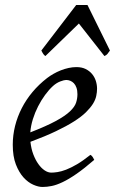

<svg xmlns="http://www.w3.org/2000/svg" viewBox="-20 -724 457 764"><path d="M190.9 -381.8Q174.8 -367.2 159.4 -346.2Q144 -325.2 131.6 -300.8Q119.1 -276.4 110.8 -249.8Q102.5 -223.1 100.6 -197.3Q164.6 -222.2 201.9 -242.4Q239.3 -262.7 258.3 -280.8Q277.3 -298.8 282.7 -315.4Q288.1 -332 288.1 -349.1Q288.1 -364.3 284.2 -375.2Q280.3 -386.2 273.9 -392.8Q267.6 -399.4 259.5 -402.6Q251.5 -405.8 243.2 -405.8Q235.4 -405.8 220.2 -400.1Q205.1 -394.5 190.9 -381.8ZM366.2 -371.1Q366.2 -357.4 363 -342.3Q359.9 -327.1 349.9 -311Q339.8 -294.9 322 -277.3Q304.2 -259.8 274.7 -241Q245.1 -222.2 202.6 -201.9Q160.2 -181.6 101.1 -159.7Q104 -132.3 112.5 -109.9Q121.1 -87.4 132.6 -71.3Q144 -55.2 157.5 -46.1Q170.9 -37.1 184.1 -37.1Q194.3 -37.1 209 -39.3Q223.6 -41.5 242.9 -48.8Q262.2 -56.2 286.4 -70.3Q310.5 -84.5 339.8 -107.9Q345.2 -105 349.4 -98.4Q353.5 -91.8 355 -87.9Q314.9 -53.2 284.2 -32Q253.4 -10.7 229.2 0.7Q205.1 12.2 185.8 16.1Q166.5 20 148.9 20Q132.8 20 112.3 11Q91.8 2 73.7 -17.8Q55.7 -37.6 43.2 -69.6Q30.8 -101.6 30.8 -147.9Q30.8 -186 40 -222.9Q49.3 -259.8 66.7 -293.7Q84 -327.6 109.4 -357.9Q134.8 -388.2 167 -413.1Q178.2 -421.9 192.4 -429.9Q206.5 -438 221.9 -444.1Q237.3 -450.2 253.2 -453.6Q269 -457 284.2 -457Q305.2 -457 320.6 -449.5Q335.9 -441.9 346.2 -429.7Q356.4 -417.5 361.3 -402.1Q366.2 -386.7 366.2 -371.1ZM395.5 -501 293.9 -630.4 160.6 -501Q156.2 -503.9 152.8 -508.5Q149.4 -513.2 144.5 -522.9L283.2 -704.1H328.1L417.5 -522.9Q410.6 -513.2 407 -508.8Q403.3 -504.4 395.5 -501Z"/></svg>

Font: Akkhara
Style: Italic
Weight: 400
Italic angle: -7°
Designer: J. Victor Gaultney
Version: Version 1.00 June 13, 2006, initial release